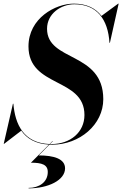

<svg xmlns="http://www.w3.org/2000/svg" viewBox="-42 -780 672 1055"><path d="M-19 10 75 -62C105.5 -18.5 153 10.5 227 14.5L128 114C188 114 220.5 124.5 220.5 165C220.5 221.5 172 252.5 115 252.5V255C223.5 255 315.5 210 315.5 145C315.5 92.5 254 74 171 74L230 14.5C234.5 15 239.5 15 244.5 15C395.5 15 525.5 -95 525.5 -235C525.5 -497.5 216.5 -439.5 216.5 -622C216.5 -705 293 -756.5 366.5 -756.5C490.5 -756.5 551.5 -674 559.5 -545H562L610 -760H607.5L515.5 -692.5C483 -735.5 433 -760 363.5 -760C262.5 -760 114.5 -680 114.5 -525C114.5 -297.5 422 -355.5 422 -148C422 -54 345 11.5 241.5 11.5C238.5 11.5 236 11.5 233 11.5L249 -5H246.5L230.5 11.5C87 6 41 -97.5 31.5 -210H29L-21.5 10Z"/></svg>

Font: Bodoni* 72pt Medium
Style: Italic
Weight: 500
Italic angle: -13°
Version: Version 2.3